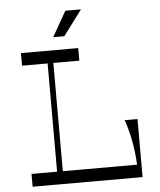

<svg xmlns="http://www.w3.org/2000/svg" viewBox="-60 -951 835 1002"><g transform="rotate(-5 358.0 -450.0)"><path d="M402 -900H320L245 -768H303ZM579 -304C599 -247 619 -162 623 -67H234V-634H370V-700H70V-634H204V-67H70V0H646V-304Z"/></g></svg>

Font: Space Cowgirl Light
Style: Regular
Weight: 300
Designer: Valery Marier
Foundry: Valery Marier
Version: Version 1.000;hotconv 1.0.109;makeotfexe 2.5.65596